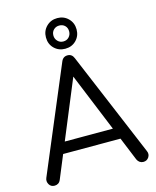

<svg xmlns="http://www.w3.org/2000/svg" viewBox="-145 -1125 994 1223"><g transform="rotate(-15 351.5 -513.5)"><path d="M61 0Q36 0 24.5 -20.5Q13 -41 22 -62L312 -751Q324 -781 354 -781Q383 -781 395 -751L685 -61Q695 -39 682.5 -19.5Q670 0 646 0Q633 0 622.5 -7Q612 -14 606 -27L340 -677H370L101 -27Q95 -13 84.5 -6.5Q74 0 61 0ZM123 -181 156 -255H557L591 -181ZM352 -825Q309 -825 280 -853.5Q251 -882 251 -926Q251 -969 280 -998Q309 -1027 352 -1027Q395 -1027 424 -998Q453 -969 453 -926Q453 -883 424.5 -854Q396 -825 352 -825ZM352 -873Q375 -873 389.5 -888.5Q404 -904 404 -926Q404 -949 389.5 -963.5Q375 -978 352 -978Q330 -978 315 -963.5Q300 -949 300 -926Q300 -904 315 -888.5Q330 -873 352 -873Z"/></g></svg>

Font: Comfortaa Medium
Style: Regular
Weight: 500
Designer: Johan Aakerlund
Foundry: Johan Aakerlund
Version: Version 3.104; ttfautohint (v1.8.1.43-b0c9)